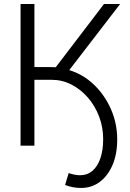

<svg xmlns="http://www.w3.org/2000/svg" viewBox="-20 -730 651 962"><path d="M385.6 211.8Q366.7 211.8 346.6 208.2Q326.4 204.6 306.1 196.8L324.1 137.2Q339.9 142.6 354.1 145.3Q368.4 148 381.4 148Q417.1 148 442.9 126.2Q468.7 104.3 482.8 63.6Q496.9 22.9 496.9 -33.2Q496.9 -92.5 476.6 -146Q456.3 -199.6 420.5 -240.9Q384.6 -282.2 338.1 -306.2Q291.5 -330.1 239.3 -330.1H152.4V0H83V-710H152.4V-394.2L223.3 -393.9Q232.5 -393.9 241.6 -393.7Q250.6 -393.6 259.2 -393L501.1 -710H581.9L327 -378.7Q397.3 -357.4 451.4 -305.1Q505.5 -252.9 536.4 -181.9Q567.3 -110.8 567.3 -31.5Q567.3 42.1 543.8 96.7Q520.3 151.3 479.7 181.6Q439.2 211.8 385.6 211.8Z"/></svg>

Font: Raleway Thin
Style: Regular
Weight: 100
Designer: Matt McInerney, Pablo Impallari, Rodrigo Fuenzalida
Foundry: Matt McInerney, Pablo Impallari, Rodrigo Fuenzalida
Version: Version 4.026